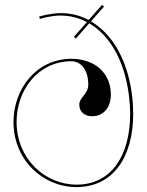

<svg xmlns="http://www.w3.org/2000/svg" viewBox="-20 -760 600 782"><path d="M270.5 -520.5C129.5 -520.5 35 -399.5 35 -263C35 -107.5 155.5 2 291.5 2C441.5 2 522.5 -121.5 522.5 -296.5C522.5 -321.5 521 -347.5 517.5 -374.5C498 -524 433 -624.5 350.5 -673L403.5 -733L395.5 -740L341 -678.5C305.5 -697.5 267.5 -706.5 228.5 -706.5C218 -706.5 208 -706 197.5 -704.5C178.5 -702 159.5 -698.5 139.5 -692.5L142.5 -683C161.5 -689 180.5 -692.5 199 -695C209 -696.5 218.5 -696.5 228.5 -696.5C265 -696.5 301 -687.5 334 -670L281 -610L289 -603L343.5 -665C423 -618.5 486 -520.5 505 -372.5C508 -348.5 510 -321.5 510 -295.5C510 -127 434 -8 292 -8C162.5 -8 47.5 -114 47.5 -263.5C47.5 -394.5 136.5 -510.5 270.5 -510.5C312 -510.5 339.5 -472.5 339.5 -416C339.5 -375.5 303 -364.5 303 -333.5C303 -305.5 324 -286.5 355 -286.5C401 -286.5 431.5 -321.5 431.5 -374.5C431.5 -462 367 -520.5 270.5 -520.5Z"/></svg>

Font: ZnikomitNo24
Style: Regular
Weight: 500
Designer: gluk
Foundry: gluk
Version: Version 0.55